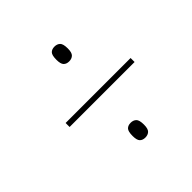

<svg xmlns="http://www.w3.org/2000/svg" viewBox="-127 -699 679 679"><g transform="rotate(-45 212.5 -359.5)"><path d="M232 -513Q219 -513 211.5 -520.5Q204 -528 204 -549Q204 -572 211.5 -579.5Q219 -587 232 -587Q245 -587 253 -579.5Q261 -572 261 -549Q261 -528 253 -520.5Q245 -513 232 -513ZM69 -348V-368H394V-348ZM232 -132Q219 -132 211.5 -139.5Q204 -147 204 -168Q204 -191 211.5 -198.5Q219 -206 232 -206Q245 -206 253 -198.5Q261 -191 261 -168Q261 -147 253 -139.5Q245 -132 232 -132Z"/></g></svg>

Font: Noto Serif Display ExtraCondensed Light
Style: Italic
Weight: 300
Width: 2
Italic angle: -12°
Designer: Monotype Design Team
Foundry: Monotype Imaging Inc.
Version: Version 2.009